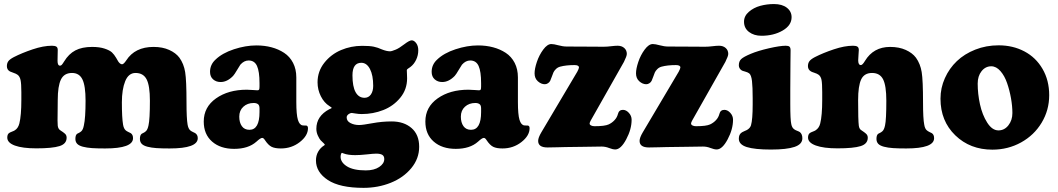

<svg xmlns="http://www.w3.org/2000/svg" viewBox="-20 -719 5179 940"><path d="M84.5 -230V-267.6Q84.5 -309.6 80.6 -327.4Q76.7 -345.2 65.9 -353Q58.6 -358.4 45.9 -362.5Q33.2 -366.7 28.8 -369.1Q13.7 -377.4 13.7 -395Q13.7 -409.2 20.5 -418.9Q27.3 -428.7 47.9 -439.5Q86.9 -459.5 139.6 -477.3Q192.4 -495.1 234.4 -495.1Q249 -495.1 255.9 -490.7Q262.7 -486.3 262.7 -474.1Q262.7 -466.3 262.2 -449Q261.7 -431.6 261.7 -420.9Q261.7 -397.5 273.9 -397.5Q278.8 -397.5 282.7 -401.9Q286.6 -406.2 293.9 -418Q316.4 -455.1 348.9 -472.2Q381.3 -489.3 431.2 -489.3Q467.3 -489.3 492.2 -481Q517.1 -472.7 528.1 -462.4Q539.1 -452.1 548.8 -435.5Q555.7 -423.3 558.8 -418.2Q562 -413.1 567.1 -408.7Q572.3 -404.3 577.6 -404.3Q585.4 -404.3 598.1 -423.3Q640.6 -489.3 731.9 -489.3Q775.9 -489.3 808.3 -474.6Q840.8 -460 858.4 -436.5Q879.9 -406.7 886.5 -366.2Q893.1 -325.7 893.1 -217.8Q893.1 -139.6 898.4 -108.9Q901.9 -88.9 911.6 -80.6Q916 -76.7 925 -72.5Q934.1 -68.4 935.5 -67.4Q948.2 -59.1 948.2 -42.5Q948.2 7.8 810.5 7.8Q771 7.8 746.1 6.1Q721.2 4.4 701.7 -0.7Q682.1 -5.9 673.6 -15.1Q665 -24.4 665 -39.1Q665 -58.1 674.3 -64.5Q676.3 -65.4 680.2 -67.4Q684.1 -69.3 687.7 -71.5Q691.4 -73.7 694.3 -76.7Q702.6 -84 707 -105Q713.9 -134.8 713.9 -226.1Q713.9 -299.3 697.8 -330.6Q681.6 -361.8 643.6 -361.8Q609.4 -361.8 593 -321.5Q576.7 -281.2 576.7 -217.8Q576.7 -142.6 582.5 -108.9Q585.9 -88.9 595.7 -80.6Q600.1 -76.7 609.1 -72.5Q618.2 -68.4 619.6 -67.4Q631.3 -60.1 631.3 -42.5Q631.3 7.8 494.6 7.8Q455.1 7.8 430.2 6.1Q405.3 4.4 385.7 -0.7Q366.2 -5.9 357.7 -15.1Q349.1 -24.4 349.1 -39.1Q349.1 -58.6 358.4 -64.5Q360.4 -65.4 364.3 -67.4Q368.2 -69.3 371.8 -71.5Q375.5 -73.7 378.4 -76.7Q386.7 -84.5 390.6 -105Q398.9 -141.1 398.9 -226.1Q398.9 -298.8 383.5 -330.3Q368.2 -361.8 332.5 -361.8Q293.9 -361.8 278.3 -329.6Q262.7 -297.4 262.7 -229Q262.7 -208 262.2 -177.2Q261.7 -146.5 261.7 -129.2Q261.7 -111.8 262.7 -103.5Q264.6 -87.4 275.9 -80.6Q290.5 -71.3 296.9 -65.4Q306.2 -58.1 306.2 -44.9Q306.2 -14.6 271.2 -3.7Q236.3 7.3 157.7 7.3Q90.3 7.3 53 -6.3Q15.6 -20 15.6 -45.4Q15.6 -62 24.9 -67.9Q28.8 -70.8 38.6 -74.5Q48.3 -78.1 52.7 -81.1Q68.8 -91.3 74.7 -114.3Q84.5 -153.3 84.5 -230Z M1008.3 -367.2Q1008.3 -402.3 1034.7 -426.8Q1067.9 -459 1125.2 -477.8Q1182.6 -496.6 1234.9 -496.6Q1274.9 -496.6 1309.1 -487.5Q1343.3 -478.5 1371.1 -460.2Q1398.9 -441.9 1414.8 -411.1Q1430.7 -380.4 1430.7 -339.8V-219.7Q1430.7 -157.7 1438.5 -132.3Q1446.3 -106.9 1461.9 -105Q1465.3 -104.5 1470.9 -104.5Q1476.6 -104.5 1478.5 -104.5Q1487.8 -103.5 1487.8 -91.3Q1487.8 -54.7 1447.8 -23.4Q1407.7 7.8 1355 7.8Q1326.2 7.8 1309.8 -0.2Q1293.5 -8.3 1277.3 -32.7Q1270.5 -43.9 1263.7 -43.9Q1255.4 -43.9 1235.4 -25.4Q1195.8 9.8 1126.5 9.8Q1059.1 9.8 1018.3 -25.9Q977.5 -61.5 977.5 -124Q977.5 -194.8 1037.6 -237.3Q1097.7 -279.8 1188.5 -279.8Q1199.7 -279.8 1218.3 -278.3Q1236.8 -276.9 1240.2 -276.9Q1246.6 -276.9 1248.5 -280.5Q1250.5 -284.2 1250.5 -295.9V-312Q1250.5 -369.1 1238.3 -396Q1226.1 -422.9 1197.3 -422.9Q1174.8 -422.9 1156.7 -402.3Q1153.8 -398.9 1140.9 -376.7Q1127.9 -354.5 1121.1 -347.2Q1092.3 -317.4 1060.1 -317.4Q1038.1 -317.4 1023.2 -330.6Q1008.3 -343.8 1008.3 -367.2ZM1250.5 -170.4V-188Q1250.5 -203.1 1243.7 -208.5Q1235.8 -214.8 1222.2 -214.8Q1191.4 -214.8 1171.4 -196.5Q1151.4 -178.2 1151.4 -147.9Q1151.4 -119.1 1164.1 -101.3Q1176.8 -83.5 1201.2 -83.5Q1250.5 -83.5 1250.5 -170.4Z M1534.7 -315.9Q1534.7 -369.6 1567.6 -411.4Q1600.6 -453.1 1649.7 -473.9Q1698.7 -494.6 1752.9 -494.6Q1789.6 -494.6 1809.6 -490.5Q1829.6 -486.3 1849.6 -477.1Q1873 -467.8 1889.6 -467.8Q1897.5 -467.8 1917.5 -476.1Q1934.1 -482.9 1959.2 -502.2Q1984.4 -521.5 1995.6 -521.5Q2007.3 -521.5 2017.6 -507.8Q2027.8 -494.1 2027.8 -473.1Q2027.8 -448.2 2017.3 -426.3Q2006.8 -404.3 1989.3 -391.1Q1986.8 -389.2 1983.4 -387Q1980 -384.8 1978.3 -383.5Q1976.6 -382.3 1974.9 -380.9Q1973.1 -379.4 1972.4 -377.9Q1971.7 -376.5 1971.7 -375Q1971.7 -372.6 1972.4 -357.7Q1973.1 -342.8 1973.1 -335.4Q1973.1 -281.2 1939.7 -240.5Q1906.2 -199.7 1856.4 -180.2Q1806.6 -160.6 1751 -160.6Q1736.3 -160.6 1720.2 -163.3Q1704.1 -166 1702.1 -166Q1695.8 -166 1688 -161.1Q1677.2 -153.8 1677.2 -144.5Q1677.2 -126 1695.8 -116.5Q1714.4 -106.9 1738.3 -106.9Q1755.4 -106.9 1802.7 -115.7Q1850.1 -124.5 1897.5 -124.5Q1957.5 -124.5 1994.9 -92Q2032.2 -59.6 2032.2 -0.5Q2032.2 57.6 1993.7 104.2Q1955.1 150.9 1893.1 175.8Q1831.1 200.7 1759.8 200.7Q1643.6 200.7 1585.2 162.4Q1526.9 124 1526.9 66.4Q1526.9 42.5 1537.8 23.4Q1548.8 4.4 1565.9 -6.3Q1570.3 -8.8 1570.3 -11.2Q1570.3 -12.2 1565.9 -16.6Q1555.7 -25.9 1549.8 -32.2Q1543.9 -38.6 1536.4 -54.7Q1528.8 -70.8 1528.8 -88.4Q1528.8 -150.9 1592.8 -184.6Q1594.2 -185.1 1596.2 -186Q1598.1 -187 1599.4 -187.5Q1600.6 -188 1601.8 -188.7Q1603 -189.5 1603.5 -190.2Q1604 -190.9 1604 -191.4Q1604 -192.4 1592.8 -199.7Q1566.9 -215.8 1550.8 -247.8Q1534.7 -279.8 1534.7 -315.9ZM1764.6 -240.2Q1784.2 -240.2 1795.7 -256.3Q1807.1 -272.5 1807.1 -298.8Q1807.1 -350.6 1791.3 -381.1Q1775.4 -411.6 1749 -411.6Q1705.6 -411.6 1705.6 -350.1Q1705.6 -295.4 1720.9 -267.8Q1736.3 -240.2 1764.6 -240.2ZM1647.5 48.3Q1647.5 76.2 1679 95.7Q1710.4 115.2 1771 115.2Q1811.5 115.2 1836.4 98.6Q1861.3 82 1861.3 59.6Q1861.3 45.4 1851.8 39.3Q1842.3 33.2 1821.8 33.2Q1808.1 33.2 1775.6 36.9Q1743.2 40.5 1718.8 40.5Q1683.1 40.5 1662.1 32.2Q1656.2 29.3 1654.3 29.3Q1652.8 29.3 1650.9 32.2Q1647.5 39.1 1647.5 48.3Z M2093.3 -367.2Q2093.3 -402.3 2119.6 -426.8Q2152.8 -459 2210.2 -477.8Q2267.6 -496.6 2319.8 -496.6Q2359.9 -496.6 2394 -487.5Q2428.2 -478.5 2456.1 -460.2Q2483.9 -441.9 2499.8 -411.1Q2515.6 -380.4 2515.6 -339.8V-219.7Q2515.6 -157.7 2523.4 -132.3Q2531.2 -106.9 2546.9 -105Q2550.3 -104.5 2555.9 -104.5Q2561.5 -104.5 2563.5 -104.5Q2572.8 -103.5 2572.8 -91.3Q2572.8 -54.7 2532.7 -23.4Q2492.7 7.8 2439.9 7.8Q2411.1 7.8 2394.8 -0.2Q2378.4 -8.3 2362.3 -32.7Q2355.5 -43.9 2348.6 -43.9Q2340.3 -43.9 2320.3 -25.4Q2280.8 9.8 2211.4 9.8Q2144 9.8 2103.3 -25.9Q2062.5 -61.5 2062.5 -124Q2062.5 -194.8 2122.6 -237.3Q2182.6 -279.8 2273.4 -279.8Q2284.7 -279.8 2303.2 -278.3Q2321.8 -276.9 2325.2 -276.9Q2331.5 -276.9 2333.5 -280.5Q2335.4 -284.2 2335.4 -295.9V-312Q2335.4 -369.1 2323.2 -396Q2311 -422.9 2282.2 -422.9Q2259.8 -422.9 2241.7 -402.3Q2238.8 -398.9 2225.8 -376.7Q2212.9 -354.5 2206.1 -347.2Q2177.2 -317.4 2145 -317.4Q2123 -317.4 2108.2 -330.6Q2093.3 -343.8 2093.3 -367.2ZM2335.4 -170.4V-188Q2335.4 -203.1 2328.6 -208.5Q2320.8 -214.8 2307.1 -214.8Q2276.4 -214.8 2256.3 -196.5Q2236.3 -178.2 2236.3 -147.9Q2236.3 -119.1 2249 -101.3Q2261.7 -83.5 2286.1 -83.5Q2335.4 -83.5 2335.4 -170.4Z M2747.6 1Q2737.8 1 2708.5 2Q2679.2 2.9 2660.2 2.9Q2614.7 2.9 2614.7 -29.3Q2614.7 -44.9 2630.4 -71.3L2806.2 -367.7Q2814.5 -383.3 2814.5 -388.7Q2814.5 -400.4 2792.5 -400.4Q2751 -400.4 2722.2 -392.6Q2710 -389.2 2701.4 -380.6Q2692.9 -372.1 2689.5 -364.3Q2686 -356.4 2681.4 -343Q2676.8 -329.6 2673.8 -323.7Q2670.4 -316.4 2662.8 -311.5Q2655.3 -306.6 2647.5 -306.6Q2629.4 -306.6 2613.3 -321Q2597.2 -335.4 2597.2 -359.9Q2597.2 -382.3 2608.4 -415.8Q2619.6 -449.2 2639.6 -476.3Q2659.7 -503.4 2679.2 -503.4Q2691.4 -503.4 2713.6 -497.3Q2735.8 -491.2 2754.4 -491.2Q2778.3 -491.2 2852.3 -490.7Q2926.3 -490.2 2935.1 -490.2Q2952.1 -490.2 2971.7 -492.7Q2991.2 -495.1 3003.9 -495.1Q3023.9 -495.1 3036.4 -483.9Q3048.8 -472.7 3048.8 -455.1Q3048.8 -444.3 3034.7 -416L2872.1 -128.9Q2866.7 -119.1 2866.7 -114.3Q2866.7 -108.4 2873.8 -104.7Q2880.9 -101.1 2890.6 -101.1Q2940.9 -101.1 2960 -109.9Q2976.6 -117.7 2988.8 -130.9Q3001 -144 3005.4 -161.1Q3010.3 -181.2 3029.8 -181.2Q3045.4 -181.2 3058.8 -166.5Q3072.3 -151.9 3072.3 -132.8Q3072.3 -86.4 3045.9 -36.9Q3019.5 12.7 2992.2 12.7Q2980 12.7 2961.9 5.6Q2943.8 -1.5 2925.3 -1.5Q2906.7 -1.5 2838.1 -0.2Q2769.5 1 2747.6 1Z M3244.1 1Q3234.4 1 3205.1 2Q3175.8 2.9 3156.7 2.9Q3111.3 2.9 3111.3 -29.3Q3111.3 -44.9 3127 -71.3L3302.7 -367.7Q3311 -383.3 3311 -388.7Q3311 -400.4 3289.1 -400.4Q3247.6 -400.4 3218.8 -392.6Q3206.5 -389.2 3198 -380.6Q3189.5 -372.1 3186 -364.3Q3182.6 -356.4 3178 -343Q3173.3 -329.6 3170.4 -323.7Q3167 -316.4 3159.4 -311.5Q3151.9 -306.6 3144 -306.6Q3126 -306.6 3109.9 -321Q3093.8 -335.4 3093.8 -359.9Q3093.8 -382.3 3105 -415.8Q3116.2 -449.2 3136.2 -476.3Q3156.2 -503.4 3175.8 -503.4Q3188 -503.4 3210.2 -497.3Q3232.4 -491.2 3251 -491.2Q3274.9 -491.2 3348.9 -490.7Q3422.9 -490.2 3431.6 -490.2Q3448.7 -490.2 3468.3 -492.7Q3487.8 -495.1 3500.5 -495.1Q3520.5 -495.1 3533 -483.9Q3545.4 -472.7 3545.4 -455.1Q3545.4 -444.3 3531.2 -416L3368.7 -128.9Q3363.3 -119.1 3363.3 -114.3Q3363.3 -108.4 3370.4 -104.7Q3377.4 -101.1 3387.2 -101.1Q3437.5 -101.1 3456.5 -109.9Q3473.1 -117.7 3485.4 -130.9Q3497.6 -144 3502 -161.1Q3506.8 -181.2 3526.4 -181.2Q3542 -181.2 3555.4 -166.5Q3568.8 -151.9 3568.8 -132.8Q3568.8 -86.4 3542.5 -36.9Q3516.1 12.7 3488.8 12.7Q3476.6 12.7 3458.5 5.6Q3440.4 -1.5 3421.9 -1.5Q3403.3 -1.5 3334.7 -0.2Q3266.1 1 3244.1 1Z M3622.6 -612.8Q3622.6 -640.6 3646.2 -661.1Q3669.9 -681.6 3702.1 -690.4Q3734.4 -699.2 3769 -699.2Q3809.1 -699.2 3832.3 -681.2Q3855.5 -663.1 3855.5 -634.8Q3855.5 -594.7 3811.5 -569.3Q3767.6 -543.9 3708 -543.9Q3671.4 -543.9 3647 -562.5Q3622.6 -581.1 3622.6 -612.8ZM3665 -208V-237.8Q3665 -293 3661.6 -322.3Q3658.2 -351.6 3647.9 -359.9Q3640.6 -365.2 3627.7 -368.7Q3614.7 -372.1 3611.8 -374Q3597.2 -383.3 3597.2 -399.4Q3597.2 -418.9 3608.9 -429.9Q3620.6 -440.9 3655.8 -455.6Q3690.4 -470.2 3744.6 -482.7Q3798.8 -495.1 3827.1 -495.1Q3840.3 -495.1 3845.5 -490.2Q3850.6 -485.4 3850.6 -472.2Q3850.6 -464.8 3849.9 -411.9Q3849.1 -358.9 3849.1 -282.2V-210.4Q3849.1 -131.8 3854 -111.3Q3857.4 -92.3 3870.6 -84.5Q3875 -81.5 3883.3 -78.4Q3891.6 -75.2 3896 -72.3Q3908.2 -62.5 3908.2 -42Q3908.2 -12.7 3869.9 0.2Q3831.5 13.2 3754.4 13.2Q3675.3 13.2 3636.2 1Q3597.2 -11.2 3597.2 -40Q3597.2 -59.6 3608.9 -68.4Q3613.3 -72.3 3623.8 -76.7Q3634.3 -81.1 3636.7 -82.5Q3652.3 -91.3 3656.7 -105.5Q3665 -133.8 3665 -208Z M4005.4 -230V-267.6Q4005.4 -310.5 4002 -327.9Q3998.5 -345.2 3987.8 -353Q3980.5 -358.4 3967.5 -362.5Q3954.6 -366.7 3950.7 -369.1Q3935.5 -377.9 3935.5 -395Q3935.5 -409.2 3942.4 -418.9Q3949.2 -428.7 3969.7 -439.5Q4009.8 -460 4062.3 -477.5Q4114.7 -495.1 4156.2 -495.1Q4170.9 -495.1 4177.7 -490.7Q4184.6 -486.3 4184.6 -474.1Q4184.6 -465.8 4183.1 -450.2Q4181.6 -434.6 4181.6 -423.8Q4181.6 -400.4 4194.8 -400.4Q4202.6 -400.4 4214.8 -420.9Q4256.3 -489.3 4337.9 -489.3Q4381.8 -489.3 4414.3 -474.6Q4446.8 -460 4464.4 -436.5Q4485.8 -406.7 4492.4 -366.2Q4499 -325.7 4499 -217.8Q4499 -138.2 4504.9 -108.9Q4508.3 -87.9 4518.1 -80.6Q4522.5 -76.7 4531 -72.5Q4539.6 -68.4 4541.5 -67.4Q4553.2 -60.5 4553.2 -42.5Q4553.2 7.8 4416.5 7.8Q4377 7.8 4352.1 6.1Q4327.1 4.4 4307.6 -0.7Q4288.1 -5.9 4279.5 -15.1Q4271 -24.4 4271 -39.1Q4271 -58.6 4280.3 -64.5Q4282.2 -65.4 4286.1 -67.4Q4290 -69.3 4293.7 -71.5Q4297.4 -73.7 4300.3 -76.7Q4308.6 -84 4313 -105Q4319.3 -132.3 4319.3 -226.1Q4319.3 -299.3 4303.5 -330.6Q4287.6 -361.8 4249.5 -361.8Q4210.9 -361.8 4196 -329.8Q4181.2 -297.9 4181.2 -229Q4181.2 -130.4 4184.6 -103.5Q4187 -86.4 4198.2 -80.6Q4212.9 -70.8 4218.8 -65.4Q4228.5 -57.6 4228.5 -44.9Q4228.5 -14.6 4193.6 -3.7Q4158.7 7.3 4080.1 7.3Q4012.2 7.3 3974.1 -6.6Q3936 -20.5 3936 -45.4Q3936 -61.5 3945.3 -67.9Q3949.2 -70.8 3959 -74.5Q3968.8 -78.1 3973.1 -81.1Q3990.2 -92.3 3995.6 -114.3Q4005.4 -153.3 4005.4 -230Z M4584.5 -235.8Q4584.5 -288.6 4606 -336.4Q4627.4 -384.3 4664.6 -419.7Q4701.7 -455.1 4754.9 -476.1Q4808.1 -497.1 4869.1 -497.1Q4939 -497.1 4995.1 -467.5Q5051.3 -438 5084 -381.8Q5116.7 -325.7 5116.7 -252.9Q5116.7 -179.7 5079.8 -118.4Q5043 -57.1 4979 -21.7Q4915 13.7 4838.4 13.7Q4729.5 13.7 4657 -56.4Q4584.5 -126.5 4584.5 -235.8ZM4868.2 -80.6Q4897.5 -80.6 4917 -105.5Q4936.5 -130.4 4936.5 -165.5Q4936.5 -199.2 4929.7 -237.8Q4922.9 -276.4 4910.6 -312Q4898.4 -347.7 4877.9 -371.1Q4857.4 -394.5 4833 -394.5Q4804.7 -394.5 4785.6 -370.6Q4766.6 -346.7 4766.6 -309.6Q4766.6 -259.8 4777.8 -208.3Q4789.1 -156.7 4813.2 -118.7Q4837.4 -80.6 4868.2 -80.6Z"/></svg>

Font: Cooper* ExtraBold
Style: Regular
Weight: 800
Designer: Owen Earl
Foundry: indestructible type*
Version: Version 0.001